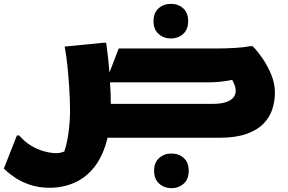

<svg xmlns="http://www.w3.org/2000/svg" viewBox="-60 -716 1499 998"><path d="M828 -516Q791 -516 764.5 -539.5Q738 -563 738 -606Q738 -650 764.5 -673Q791 -696 828 -696Q866 -696 892 -673Q918 -650 918 -606Q918 -563 892 -539.5Q866 -516 828 -516ZM40 -12Q67 20 100.5 40.5Q134 61 169 70.5Q204 80 232 80Q245 80 255.5 77.5Q266 75 274 72Q288 33 296 -25.5Q304 -84 304 -140Q304 -195 300 -257.5Q296 -320 290 -377.5Q284 -435 276 -474L480 -494H492Q498 -451 502 -412.5Q506 -374 509 -339L557 -464H1065Q1116 -464 1163.5 -467Q1211 -470 1241 -476H1253Q1279 -450 1305.5 -411Q1332 -372 1350.5 -326.5Q1369 -281 1369 -234Q1369 -189 1355 -147Q1341 -105 1308.5 -72Q1276 -39 1220 -19.5Q1164 0 1081 0H499Q477 92 432.5 149.5Q388 207 327.5 233.5Q267 260 198 260Q142 260 97.5 245Q53 230 22.5 210Q-8 190 -24 175Q-40 160 -40 160L28 -12ZM1021 -288H512Q514 -256 515 -228Q516 -200 516 -176H1041Q1091 -176 1117.5 -186Q1144 -196 1154.5 -211Q1165 -226 1165 -242Q1165 -260 1159 -275Q1153 -290 1147 -301Q1108 -293 1079 -290.5Q1050 -288 1021 -288ZM741 172Q741 128 767.5 105Q794 82 831 82Q869 82 895 105Q921 128 921 172Q921 215 895 238.5Q869 262 831 262Q794 262 767.5 238.5Q741 215 741 172Z"/></svg>

Font: Kufam Black
Style: Italic
Weight: 900
Italic angle: -11°
Designer: Artur Schmal
Foundry: Original Type
Version: Version 1.301; ttfautohint (v1.8.3)